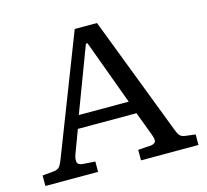

<svg xmlns="http://www.w3.org/2000/svg" viewBox="-101 -816 1005 933"><g transform="rotate(-15 401.0 -350.0)"><path d="M16 0V-53L73 -58Q90 -60 99.5 -68Q109 -76 122 -110L351 -700H463L690 -108Q698 -85 707 -73Q716 -61 737 -59L786 -53V0H497V-53L559 -57Q575 -58 583.5 -67Q592 -76 580 -107L535 -227H240L196 -109Q189 -90 191.5 -74Q194 -58 221 -56L281 -52V0ZM262 -291H513L393 -617H385Z"/></g></svg>

Font: Literata Variable Black
Style: Regular
Weight: 900
Designer: Latin by Veronika Burian and Jose Scaglione. Greek by Irene Vlachou. Cyrillic by Vera Evstafieva.
Foundry: TypeTogether
Version: Version 3.021